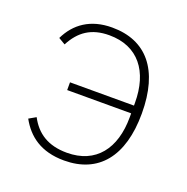

<svg xmlns="http://www.w3.org/2000/svg" viewBox="-102 -615 703 722"><g transform="rotate(20 250.0 -254.0)"><path d="M149 -272H405V-283C405 -408 344 -489 228 -489C156 -489 112 -458 81 -399L54 -415C85 -479 141 -520 228 -520C365 -520 443 -429 443 -254C443 -81 365 12 228 12C135 12 81 -30 48 -90L76 -106C105 -51 152 -19 228 -19C344 -19 405 -100 405 -225V-241H149Z"/></g></svg>

Font: Plexus Sans ExtraLight
Style: Regular
Weight: 250
Version: Version 2.001;PS 002.001;hotconv 1.0.70;makeotf.lib2.5.58329